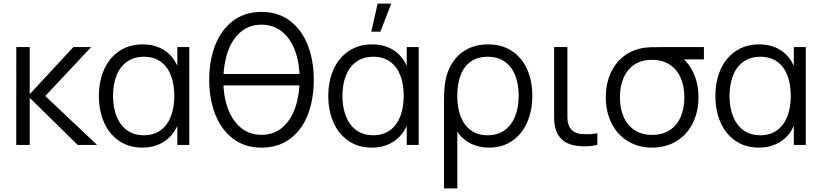

<svg xmlns="http://www.w3.org/2000/svg" viewBox="-20 -800 4538 1060"><path d="M69.7 0 70 -540H144V-280L385 -540H483L230 -270L516 0H409L144 -260V0Z M766.7 15Q692 15 637.6 -22.1Q583.2 -59.2 554.6 -123.9Q526 -188.7 526 -270Q526 -351.7 554.8 -416.3Q583.5 -481 638.4 -518Q693.3 -555 768.7 -555Q820.5 -555 862.2 -536.2Q903.8 -517.3 931.9 -481.8Q960 -446.2 972.3 -397.3L959 -371V-540H1025V0H959V-170.7L972.3 -144.3Q960 -95 931.2 -59.1Q902.5 -23.2 860.3 -4.1Q818.2 15 766.7 15ZM774 -53.3Q829.2 -53.3 866.9 -81.1Q904.7 -108.8 923.5 -157.8Q942.3 -206.8 942.3 -270.7Q942.3 -335.2 923.6 -383.7Q904.8 -432.2 867.2 -459.4Q829.5 -486.7 774.7 -486.7Q719.5 -486.7 681.1 -459.4Q642.7 -432.2 623.3 -383.2Q604 -334.3 604 -270.3Q604 -207.8 623.1 -158.8Q642.2 -109.7 680.4 -81.5Q718.7 -53.3 774 -53.3Z M1189.3 -328.7V-391.3H1660V-328.7ZM1423.7 15Q1331 15 1265.8 -35Q1200.7 -85 1167.8 -170Q1135 -255 1135 -360Q1135 -464.7 1167.8 -549.7Q1200.7 -634.7 1265.8 -684.5Q1331 -734.3 1423.7 -734.3Q1516.3 -734.3 1581.5 -684.5Q1646.7 -634.7 1679.5 -549.7Q1712.3 -464.7 1712.3 -360Q1712.3 -252.3 1679.7 -167.5Q1647 -82.7 1581.8 -33.8Q1516.7 15 1423.7 15ZM1423.7 -55.7Q1491.5 -55.7 1538.8 -96.2Q1586 -136.7 1609.8 -205.7Q1633.7 -274.7 1634.3 -360Q1635 -444.7 1611.2 -513.7Q1587.3 -582.7 1539.4 -623.2Q1491.5 -663.7 1423.7 -663.7Q1355.8 -663.7 1308.6 -623.3Q1261.3 -583 1237.5 -514.2Q1213.7 -445.3 1213 -360Q1212.3 -275.3 1236.3 -206.2Q1260.3 -137 1308.1 -96.3Q1355.8 -55.7 1423.7 -55.7Z M2064.8 -780 2029.7 -625H2080L2139.7 -780ZM2033.2 15Q1958.5 15 1904.1 -22.1Q1849.7 -59.2 1821.1 -123.9Q1792.5 -188.7 1792.5 -270Q1792.5 -351.7 1821.2 -416.3Q1850 -481 1904.9 -518Q1959.8 -555 2035.2 -555Q2087 -555 2128.7 -536.2Q2170.3 -517.3 2198.4 -481.8Q2226.5 -446.2 2238.8 -397.3L2225.5 -371V-540H2291.5V0H2225.5V-170.7L2238.8 -144.3Q2226.5 -95 2197.8 -59.1Q2169 -23.2 2126.8 -4.1Q2084.7 15 2033.2 15ZM2040.5 -53.3Q2095.7 -53.3 2133.4 -81.1Q2171.2 -108.8 2190 -157.8Q2208.8 -206.8 2208.8 -270.7Q2208.8 -335.2 2190.1 -383.7Q2171.3 -432.2 2133.7 -459.4Q2096 -486.7 2041.2 -486.7Q1986 -486.7 1947.6 -459.4Q1909.2 -432.2 1889.8 -383.2Q1870.5 -334.3 1870.5 -270.3Q1870.5 -207.8 1889.6 -158.8Q1908.7 -109.7 1946.9 -81.5Q1985.2 -53.3 2040.5 -53.3Z M2431.2 -237.3Q2431.2 -266.2 2431.9 -287Q2432.7 -307.8 2434.8 -324.7Q2441.8 -392.5 2472.1 -444.5Q2502.3 -496.5 2554.1 -525.8Q2605.8 -555 2674.5 -555Q2751.8 -555 2806.9 -518.1Q2862 -481.2 2890.4 -416.9Q2918.8 -352.7 2918.8 -271.3Q2918.8 -189.3 2890.2 -124.3Q2861.7 -59.3 2807.6 -22.2Q2753.5 15 2680.2 15Q2622.2 15 2576.2 -8.8Q2530.3 -32.7 2504.8 -73.3V240H2431.2ZM2672.2 -53.3Q2727.5 -53.3 2766 -81.2Q2804.5 -109 2824 -158.2Q2843.5 -207.3 2843.5 -271Q2843.5 -334.8 2824.5 -383.5Q2805.5 -432.2 2767 -459.4Q2728.5 -486.7 2672.2 -486.7Q2616.2 -486.7 2578.6 -459.8Q2541 -432.8 2522.8 -384.4Q2504.5 -336 2504.5 -271.3Q2504.5 -206.3 2523 -157.4Q2541.5 -108.5 2579.1 -80.9Q2616.7 -53.3 2672.2 -53.3Z M3161.8 4.7Q3125.8 -0.5 3099.7 -16.5Q3073.5 -32.5 3057.2 -63.3Q3048.5 -80 3044.5 -97.4Q3040.5 -114.8 3039.7 -132.3Q3038.8 -149.8 3039 -180Q3039.2 -183.8 3039.2 -187.8Q3039.2 -191.7 3039.2 -195.7V-540H3112.5V-198.3V-179.2Q3112 -148.5 3113.8 -132Q3115.5 -115.5 3123.5 -100.7Q3133.8 -81.8 3149.8 -72.3Q3165.8 -62.8 3188.5 -60.3Q3234.2 -56 3277.8 -64.3V0Q3252 6.5 3219.5 7.5Q3187 8.5 3161.8 4.7Z M3580.2 15Q3504 15 3445.9 -20.8Q3387.8 -56.5 3356.2 -119.8Q3324.5 -183 3324.5 -263Q3324.5 -334.5 3349.3 -392.1Q3374.2 -449.7 3420.2 -486.8Q3466.2 -523.8 3528.8 -535Q3547.8 -538.3 3573.6 -539.2Q3599.3 -540 3633.5 -540H3866.2V-472H3704.2L3728.5 -493.3Q3778 -461.2 3807.1 -400.2Q3836.2 -339.2 3836.2 -263Q3836.2 -182.8 3804.4 -119.7Q3772.7 -56.5 3714.5 -20.8Q3656.3 15 3580.2 15ZM3580.2 -55.3Q3637.2 -55.3 3677.2 -81.4Q3717.3 -107.5 3737.8 -154.3Q3758.2 -201.2 3758.2 -263Q3758.2 -324 3737.8 -370.5Q3717.3 -417 3677.2 -443.2Q3637 -469.3 3580.2 -469.7Q3522.5 -470 3482.5 -443.3Q3442.5 -416.7 3422.5 -369.7Q3402.5 -322.7 3402.5 -263Q3402.5 -200.3 3423.4 -153.5Q3444.3 -106.7 3484.3 -81Q3524.3 -55.3 3580.2 -55.3Z M4170.2 15Q4095.5 15 4041.1 -22.1Q3986.7 -59.2 3958.1 -123.9Q3929.5 -188.7 3929.5 -270Q3929.5 -351.7 3958.2 -416.3Q3987 -481 4041.9 -518Q4096.8 -555 4172.2 -555Q4224 -555 4265.7 -536.2Q4307.3 -517.3 4335.4 -481.8Q4363.5 -446.2 4375.8 -397.3L4362.5 -371V-540H4428.5V0H4362.5V-170.7L4375.8 -144.3Q4363.5 -95 4334.8 -59.1Q4306 -23.2 4263.8 -4.1Q4221.7 15 4170.2 15ZM4177.5 -53.3Q4232.7 -53.3 4270.4 -81.1Q4308.2 -108.8 4327 -157.8Q4345.8 -206.8 4345.8 -270.7Q4345.8 -335.2 4327.1 -383.7Q4308.3 -432.2 4270.7 -459.4Q4233 -486.7 4178.2 -486.7Q4123 -486.7 4084.6 -459.4Q4046.2 -432.2 4026.8 -383.2Q4007.5 -334.3 4007.5 -270.3Q4007.5 -207.8 4026.6 -158.8Q4045.7 -109.7 4083.9 -81.5Q4122.2 -53.3 4177.5 -53.3Z"/></svg>

Font: Hauora
Style: Regular
Weight: 400
Designer: Wayne Shih
Foundry: WCYS
Version: Version 1.001